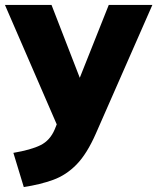

<svg xmlns="http://www.w3.org/2000/svg" viewBox="-30 -528 635 775"><path d="M66 227 24 89Q95 77 133.5 58Q172 39 191 -6L199 -26L-10 -508H178L292 -214L409 -508H585L357 11Q321 93 279 136Q237 179 184.5 198Q132 217 66 227Z"/></svg>

Font: Mulish Black
Style: Regular
Weight: 900
Designer: Vernon Adams
Foundry: Vernon Adams
Version: Version 3.603; ttfautohint (v1.8.3)